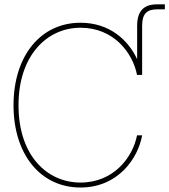

<svg xmlns="http://www.w3.org/2000/svg" viewBox="-20 -838 764 866"><path d="M342.8 7.8C513.7 7.8 603 -125 621.1 -227.5H598.1C578.6 -128.4 493.2 -14.6 342.8 -14.6C193.4 -14.6 63.5 -134.8 63.5 -363.3C63.5 -589.4 193.4 -712.9 342.8 -712.9C493.7 -712.9 578.6 -599.6 598.1 -500H621.1V-721.7C621.1 -774.9 641.6 -795.9 688.5 -795.9H723.6V-818.4H688.5C628.4 -818.4 598.6 -788.1 598.6 -721.7V-570.8C559.6 -655.3 476.1 -735.4 342.8 -735.4C163.6 -735.4 41 -586.4 41 -363.3C41 -140.6 163.6 7.8 342.8 7.8Z"/></svg>

Font: Raveo Display Display Thin
Style: Regular
Weight: 100
Designer: Jakub Foglar, Rasmus Andersson (Inter)
Foundry: Jakubfoglar.com
Version: Version 1.100;Glyphs 3.2.3 (3260)